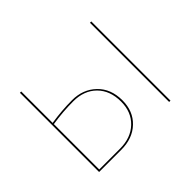

<svg xmlns="http://www.w3.org/2000/svg" viewBox="-135 -893 1128 1128"><g transform="rotate(-45 428.5 -329.0)"><path d="M312 -411Q402 -411 461.5 -354Q521 -297 521 -201Q521 -111 463 -55.5Q405 0 310 0H126V-658H137V-397Q227 -411 312 -411ZM708 -658H719V0H708ZM310 -10Q400 -10 455 -62.5Q510 -115 510 -201Q510 -293 456 -347Q402 -401 312 -401Q227 -401 137 -387V-10Z"/></g></svg>

Font: EauTest Hairline
Style: Regular
Weight: 250
Designer: Christian Thalmann (Catharsis Fonts)
Version: Version 0.001;PS 000.001;hotconv 1.0.88;makeotf.lib2.5.64775